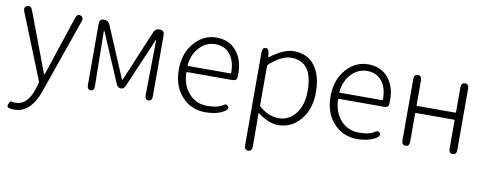

<svg xmlns="http://www.w3.org/2000/svg" viewBox="-65 -866 3602 1424"><g transform="rotate(10 1736.0 -153.5)"><path d="M85 240Q52 240 38 233.5Q24 227 34 204Q43 181 53 184.5Q63 188 84 188Q171 188 211 70Q217 53 222 36L227 20Q231 8 226 -3L31 -489Q17 -522 45 -533Q72 -543 85 -510L253 -64Q256 -57 258.5 -57Q261 -57 263 -64L410 -507Q421 -542 447 -533Q474 -524 462 -490L269 62Q209 240 85 240Z M617 0Q590 0 590 -36V-497Q590 -533 624 -533Q657 -533 669 -504L829 -125Q832 -117 834.5 -117Q837 -117 840 -125L999 -504Q1011 -533 1042 -533Q1079 -533 1079 -497V-36Q1079 0 1052 0Q1024 0 1025 -37L1031 -445Q1031 -450 1029 -450Q1027 -450 1024 -442L870 -81Q858 -52 835 -52Q811 -52 799 -81L645 -442Q642 -450 639.5 -450Q637 -450 637 -445L643 -37Q644 0 617 0Z M1482 13Q1376 13 1307 -61Q1234 -138 1234 -264.5Q1234 -391 1306 -471Q1374 -547 1469.5 -547Q1565 -547 1619.5 -481.5Q1674 -416 1674 -318Q1674 -299 1673 -280Q1671 -257 1636 -257H1298Q1293 -257 1293 -252Q1295 -159 1348.5 -97.5Q1402 -36 1488 -36Q1564 -36 1598 -59Q1627 -80 1641 -60Q1654 -40 1623 -21Q1569 13 1482 13ZM1293 -308Q1293 -303 1298 -303H1616Q1621 -303 1621 -308Q1621 -398 1580.5 -447.5Q1540 -497 1470.5 -497Q1401 -497 1353 -446Q1301 -392 1293 -308Z M1845 238Q1816 238 1816 202V-498Q1816 -533 1840 -534Q1864 -536 1868 -501L1871 -473Q1872 -468 1876 -471Q1976 -547 2051 -547Q2155 -547 2210 -474Q2265 -401 2265 -275Q2265 -143 2194 -63Q2128 13 2030 13Q1957 13 1877 -49Q1873 -52 1873 -47L1874 202Q1874 238 1845 238ZM2025 -38Q2104 -38 2153.5 -103.5Q2203 -169 2203 -275Q2203 -496 2040 -496Q1970 -496 1882 -418Q1874 -411 1874 -400V-114Q1874 -103 1882 -96Q1951 -38 2025 -38Z M2625 13Q2519 13 2450 -61Q2377 -138 2377 -264.5Q2377 -391 2449 -471Q2517 -547 2612.5 -547Q2708 -547 2762.5 -481.5Q2817 -416 2817 -318Q2817 -299 2816 -280Q2814 -257 2779 -257H2441Q2436 -257 2436 -252Q2438 -159 2491.5 -97.5Q2545 -36 2631 -36Q2707 -36 2741 -59Q2770 -80 2784 -60Q2797 -40 2766 -21Q2712 13 2625 13ZM2436 -308Q2436 -303 2441 -303H2759Q2764 -303 2764 -308Q2764 -398 2723.5 -447.5Q2683 -497 2613.5 -497Q2544 -497 2496 -446Q2444 -392 2436 -308Z M2988 0Q2959 0 2959 -36V-497Q2959 -533 2988 -533Q3017 -533 3017 -497V-311Q3017 -306 3022 -306H3309Q3314 -306 3314 -311V-497Q3314 -533 3343 -533Q3372 -533 3372 -497V-36Q3372 0 3343 0Q3314 0 3314 -36V-248Q3314 -253 3309 -253H3022Q3017 -253 3017 -248V-36Q3017 0 2988 0Z"/></g></svg>

Font: Resource Han Rounded CN Light
Style: Regular
Weight: 300
Designer: Cyano Hao (round all glyphs); Ryoko NISHIZUKA 西塚涼子 (kana, bopomofo & ideographs); Paul D. Hunt (Latin, Greek & Cyrillic)
Foundry: Cyano Hao
Version: 0.990